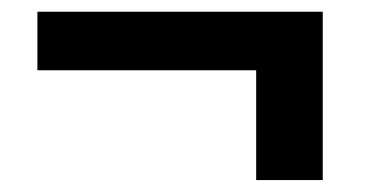

<svg xmlns="http://www.w3.org/2000/svg" viewBox="-20 -420 633 327"><path d="M416.3 -113.3V-317L431.7 -300.3H43.7V-400H529.7V-113.3Z"/></svg>

Font: Bitter Thin
Style: Regular
Weight: 100
Designer: Sol Matas, and Bitter project Authors
Foundry: Sol Matas
Version: Version 2.002